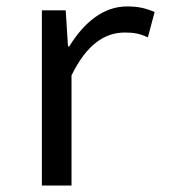

<svg xmlns="http://www.w3.org/2000/svg" viewBox="-20 -576 540 596"><path d="M110 0H202V-342C249 -438 305 -475 367 -475C396 -475 413 -472 439 -460L460 -539C432 -550 412 -556 374 -556C300 -556 240 -505 195 -432H191L184 -544H110Z"/></svg>

Font: Noto Sans Mono CJK SC
Style: Regular
Weight: 400
Designer: Ryoko NISHIZUKA 西塚涼子 (kana, bopomofo & ideographs); Paul D. Hunt (Latin, Greek & Cyrillic); Sandoll Communications 산돌커뮤니
Foundry: Adobe
Version: Version 2.004;hotconv 1.0.118;makeotfexe 2.5.65603